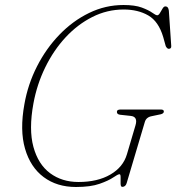

<svg xmlns="http://www.w3.org/2000/svg" viewBox="-20 -734 704 767"><path d="M473.5 -714Q519 -714 546.5 -703.8Q574 -693.5 588.2 -683.2Q602.5 -673 608 -673Q613.5 -673 618.8 -681.8Q624 -690.5 629.2 -699.5Q634.5 -708.5 640.5 -708.5Q652.5 -708.5 654.5 -691.5L664 -551.5Q665.5 -539 654 -539Q650 -539 646.8 -542.8Q643.5 -546.5 642 -550L632 -586Q613.5 -648.5 572.5 -672.2Q531.5 -696 474 -696Q408 -696 349 -666.2Q290 -636.5 242 -584.8Q194 -533 160.8 -465Q127.5 -397 113.5 -320.5Q94.5 -217 113.5 -147.2Q132.5 -77.5 180 -42.2Q227.5 -7 293.5 -7Q370 -7 421 -36.8Q472 -66.5 487 -117.5L521 -232.5Q532 -268 502 -271L460.5 -275.5Q446.5 -277 447 -287.5Q447 -296.5 461.5 -296.5H623Q635.5 -296.5 634.5 -287Q633 -278.5 615 -276L586.5 -270Q564 -266 558.5 -246.5L486 -2.5Q481.5 12.5 468.5 12.5Q462 12.5 461.8 0Q461.5 -12.5 461.8 -25.2Q462 -38 457.5 -38Q451 -38 432.5 -25.2Q414 -12.5 378 0.2Q342 13 283.5 13Q207.5 13 154.5 -26.5Q101.5 -66 80 -140Q58.5 -214 77.5 -318Q91.5 -397.5 127.8 -468.8Q164 -540 217.2 -595.2Q270.5 -650.5 335.8 -682.2Q401 -714 473.5 -714Z"/></svg>

Font: Fraunces 72pt Soft Thin
Style: Italic
Weight: 100
Italic angle: -16°
Version: Version 1.000;[0bf87f6ff]